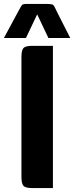

<svg xmlns="http://www.w3.org/2000/svg" viewBox="-38 -956 377 976"><path d="M231 0H126Q92 0 81.5 -11Q71 -22 71 -57V-666Q71 -701 81.5 -712Q92 -723 126 -723H231ZM95 -936H203Q213 -936 218 -935Q223 -934 227 -933.5Q231 -933 234.5 -928.5Q238 -924 239.5 -921Q241 -918 246 -907.5Q251 -897 255 -889L319 -763H208L151 -883L94 -763H-18L58 -904Q72 -931 77 -933Q83 -936 95 -936Z"/></svg>

Font: Keania One
Style: Regular
Weight: 400
Designer: Julia Petretta
Foundry: Julia Petretta
Version: Version 1.003